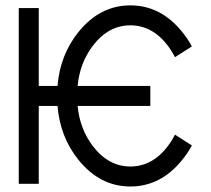

<svg xmlns="http://www.w3.org/2000/svg" viewBox="-20 -674 772 704"><path d="M458 9.8Q346.7 9.8 268.1 -87.4Q200.2 -171.4 190.9 -285.6H122.1V0H48.8V-644.5H122.1V-358.9H190.9Q200.2 -473.1 268.1 -557.1Q346.7 -654.3 458 -654.3Q569.3 -654.3 647.9 -557.1Q668.5 -531.7 683.6 -503.9L621.6 -464.4Q610.8 -485.8 596.2 -505.4Q539.1 -581.1 458 -581.1Q377 -581.1 319.8 -505.4Q272.5 -442.9 264.6 -358.9H531.2V-285.6H264.6Q272.5 -201.7 319.8 -139.2Q377 -63.5 458 -63.5Q539.1 -63.5 596.2 -139.2Q610.8 -158.7 621.6 -180.2L683.6 -140.6Q668.5 -112.8 647.9 -87.4Q569.3 9.8 458 9.8Z"/></svg>

Font: Catrinity
Style: Regular
Weight: 400
Designer: Alexander Lange
Foundry: High-Logic / Made with FontCreator
Version: Version 2.090;May 20, 2024;FontCreator 15.0.0.2974 64-bit